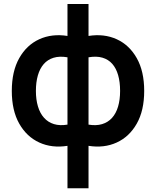

<svg xmlns="http://www.w3.org/2000/svg" viewBox="-20 -732 796 976"><path d="M430 225H323V9.3Q244 21.8 179.8 -7.5Q115.5 -36.9 77.8 -103.5Q40 -170.1 40 -269.8Q40 -369.6 77.8 -436.5Q115.5 -503.3 179.8 -532.6Q244 -561.8 323 -549.3V-711.5H430V-549.3Q509 -561.8 573.2 -532.6Q637.5 -503.3 675.2 -436.5Q713 -369.6 713 -269.8Q713 -170.1 675.2 -103.5Q637.5 -36.9 573.2 -7.5Q509 21.8 430 9.3ZM323 -98.5V-440.7Q282.5 -447.7 252.3 -438.4Q222.1 -429.1 202.2 -406.2Q182.4 -383.4 172.5 -348.8Q162.5 -314.1 162.5 -269.8Q162.5 -225.6 172.9 -191Q183.2 -156.3 203.7 -133.4Q224.2 -110.4 254.2 -101.2Q284.2 -92 323 -98.5ZM430 -440.7V-98.5Q468.8 -92 498.8 -101Q528.8 -110 549.3 -132.5Q569.8 -155.1 580.1 -189.9Q590.5 -224.8 590.5 -269.8Q590.5 -315.3 580.5 -350Q570.6 -384.7 550.8 -407.3Q530.9 -429.9 500.7 -438.8Q470.5 -447.7 430 -440.7Z"/></svg>

Font: Manrope Variable Light
Style: Regular
Weight: 200
Designer: Mikhail Sharanda
Foundry: Mikhail Sharanda
Version: Version 4.505